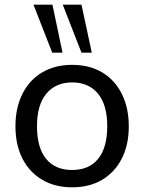

<svg xmlns="http://www.w3.org/2000/svg" viewBox="-20 -793 617 820"><path d="M288 7Q215 7 160.5 -25Q106 -57 76 -115.5Q46 -174 46 -254Q46 -333 76 -392.5Q106 -452 160.5 -484Q215 -516 288 -516Q362 -516 416 -484Q470 -452 500 -392.5Q530 -333 530 -254Q530 -174 500 -115.5Q470 -57 416 -25Q362 7 288 7ZM288 -67Q360 -67 399 -114.5Q438 -162 438 -254Q438 -345 398.5 -393Q359 -441 288 -441Q218 -441 178 -393Q138 -345 138 -254Q138 -162 177 -114.5Q216 -67 288 -67ZM328 -568 248 -773H328L372 -568ZM203 -568 123 -773H204L247 -568Z"/></svg>

Font: Muli Medium
Style: Regular
Weight: 500
Designer: Vernon Adams
Foundry: Vernon Adams
Version: Version 2.100; ttfautohint (v1.8.1.43-b0c9)